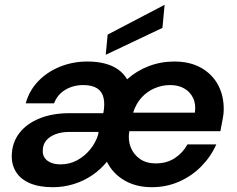

<svg xmlns="http://www.w3.org/2000/svg" viewBox="-20 -767 987 799"><path d="M200 12Q143 12 104.5 -4.5Q66 -21 47 -51Q28 -81 29 -120Q30 -173 60 -212.5Q90 -252 144 -274Q198 -296 270 -296H410Q417 -333 411 -359.5Q405 -386 384 -399.5Q363 -413 326 -413Q285 -413 252 -393.5Q219 -374 205 -337H87Q102 -391 140 -430Q178 -469 231 -490Q284 -511 344 -511Q384 -511 416.5 -502.5Q449 -494 472 -477.5Q495 -461 509 -437Q548 -472 598.5 -491.5Q649 -511 705 -511Q771 -511 817.5 -484.5Q864 -458 888 -412.5Q912 -367 911 -309Q911 -295 907.5 -276Q904 -257 901 -241.5Q898 -226 897 -221H518Q512 -184 524 -154Q536 -124 562.5 -105.5Q589 -87 628 -87Q674 -87 707.5 -109Q741 -131 760 -166H880Q858 -116 818.5 -75.5Q779 -35 726 -11.5Q673 12 612 12Q546 12 497.5 -16.5Q449 -45 425 -94Q399 -62 364 -38Q329 -14 287 -1Q245 12 200 12ZM232 -83Q269 -83 300 -99.5Q331 -116 354 -143.5Q377 -171 388 -205L390 -218H269Q236 -218 211 -208.5Q186 -199 172 -182Q158 -165 158 -140Q157 -123 166 -110Q175 -97 192 -90Q209 -83 232 -83ZM534 -298H791Q796 -334 783.5 -359.5Q771 -385 746.5 -399Q722 -413 688 -413Q655 -413 624 -400Q593 -387 569.5 -361.5Q546 -336 534 -298ZM420 -539 428 -623 665 -747 656 -651Z"/></svg>

Font: DM Sans 20pt SemiBold
Style: Italic
Weight: 600
Italic angle: -10°
Version: Version 4.004;gftools[0.9.30]